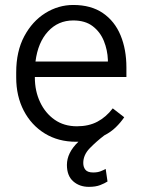

<svg xmlns="http://www.w3.org/2000/svg" viewBox="-20 -558 564 769"><path d="M284.7 9.8Q213.4 9.8 159.4 -23.4Q105.5 -56.6 75.2 -114.7Q44.9 -172.9 44.9 -247.6V-268.1Q44.9 -352.1 77.1 -412.6Q109.4 -473.1 161.6 -505.6Q213.9 -538.1 273.4 -538.1Q344.7 -538.1 392.1 -505.6Q439.5 -473.1 462.9 -416.5Q486.3 -359.9 486.3 -287.6V-249.5H119.6V-247.6Q119.6 -193.8 140.4 -149.4Q161.1 -105 198.7 -78.6Q236.3 -52.2 288.1 -52.2Q335.4 -52.2 370.1 -70.6Q404.8 -88.9 431.6 -124L477.5 -88.4Q463.4 -67.4 443.8 -48.3Q424.3 -29.3 397.5 -15.6Q365.7 8.8 339.6 35.6Q313.5 62.5 313.5 94.7Q313.5 111.3 322.3 122.1Q331.1 132.8 353.5 132.8Q370.6 132.8 383.1 127.9Q395.5 123 403.3 118.7L410.6 168.9Q399.4 176.3 381.3 183.3Q363.3 190.4 335.9 190.4Q298.3 190.4 273.2 168.2Q248 146 248 102.5Q248 53.7 293.9 9.8Q289.6 9.8 284.7 9.8ZM273.4 -476.1Q212.9 -476.1 172.4 -432.1Q131.8 -388.2 122.1 -311.5H412.1V-318.4Q410.6 -357.9 396 -394Q381.3 -430.2 351.3 -453.1Q321.3 -476.1 273.4 -476.1Z"/></svg>

Font: Vazirmatn FD Light
Style: Regular
Weight: 300
Designer: Saber Rastikerdar
Foundry: Saber Rastikerdar
Version: Version 33.003